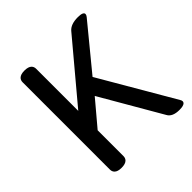

<svg xmlns="http://www.w3.org/2000/svg" viewBox="-197 -858 1039 1039"><g transform="rotate(-45 323.0 -338.0)"><path d="M554.7 -710Q596.7 -710 596.7 -692.4Q596.7 -685.5 589.8 -676.8L382.8 -424.8L629.9 -1Q639.6 14.6 629.9 24.4Q620.1 34.2 589.8 34.2Q536.1 34.2 519.5 2.9L318.4 -343.8L198.2 -201.2V-3.9Q198.2 11.7 188.5 21.5Q175.8 34.2 146.5 34.2Q117.2 34.2 104.5 21.5Q94.7 11.7 94.7 -3.9V-671.9Q94.7 -687.5 104.5 -697.3Q117.2 -710 146.5 -710Q175.8 -710 188.5 -697.3Q198.2 -687.5 198.2 -671.9V-349.6L477.5 -682.6Q501 -710 554.7 -710Z"/></g></svg>

Font: TaiwanPearl
Style: Regular
Weight: 400
Version: Version 2.102